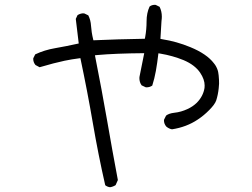

<svg xmlns="http://www.w3.org/2000/svg" viewBox="-20 -725 1040 793"><path d="M555.7 -402.8Q555.7 -385.3 564.9 -372.6L581.5 -364.7Q583.5 -364.3 585 -364.3Q598.6 -364.3 608.9 -371.6Q618.2 -400.9 623.8 -432.1Q629.4 -463.4 634.3 -504.9L643.1 -503.4Q692.9 -495.1 738.3 -476.6Q784.7 -457 806.6 -424.8Q825.2 -397 825.2 -372.1Q825.2 -366.7 824.7 -361.8Q819.3 -327.6 793 -300.8Q776.4 -284.7 754.9 -274.9Q728 -262.2 700.2 -259.3Q677.7 -256.8 666 -247.6L657.7 -231Q657.2 -229.5 657.2 -228Q657.2 -213.4 667 -202.1Q678.2 -192.9 690.4 -190.9Q750.5 -200.2 796.4 -231Q821.8 -247.6 844.2 -270.5Q867.2 -293.5 873 -310.1Q880.4 -333 883.3 -360.4Q884.8 -372.1 884.8 -379.4Q884.8 -386.7 884.5 -395.3Q884.3 -403.8 883.1 -413.8Q881.8 -423.8 881.1 -427.5Q880.4 -431.2 879.2 -434.8Q877.9 -438.5 876.5 -442.1Q875 -445.8 873 -449.5Q871.1 -453.1 868.7 -456.8Q866.2 -460.4 863.3 -463.9Q834 -502.4 766.1 -530.3Q709.5 -553.7 649.9 -563L642.6 -564.5L647 -638.2Q648.4 -647.5 648.4 -656.2Q648.4 -678.2 639.2 -696.8L623.5 -704.6Q621.6 -705.1 620.1 -705.1Q606.4 -705.1 597.7 -697.8Q585.4 -670.9 585.4 -637.2Q585.4 -603.5 579.6 -571.8L578.1 -564.9Q462.4 -563 365.7 -558.6Q360.8 -578.6 358.9 -592Q356.9 -605.5 356 -618.2Q354.5 -642.6 344.7 -661.6L328.6 -669.4Q326.7 -669.9 322.8 -669.9Q318.8 -669.9 312.7 -668.2Q306.6 -666.5 300.3 -662.6L293 -647Q298.3 -606 305.2 -545.4Q252.4 -533.7 207 -525.9Q164.1 -518.6 125.5 -500.5L117.7 -484.9Q117.2 -483.4 117.2 -481.9Q117.2 -467.8 126.5 -456.5L143.6 -447.3Q204.6 -465.3 246.6 -474.1Q274.4 -480 312 -484.9Q341.3 -346.2 363.5 -216.6Q385.7 -86.9 414.6 40Q423.3 46.9 434.6 48.3Q446.8 46.4 457.5 39.6L466.8 18.6Q443.8 -103.5 422.4 -227.3Q400.9 -351.1 372.1 -496.6L380.9 -497.6Q455.6 -504.4 575.7 -505.4L556.2 -408.2Q555.7 -405.3 555.7 -402.8Z"/></svg>

Font: NaikaiFont
Style: Light
Weight: 300
Version: Version 1.89